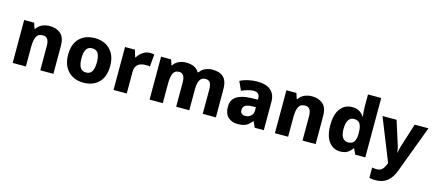

<svg xmlns="http://www.w3.org/2000/svg" viewBox="-65 -1446 5372 2372"><g transform="rotate(15 2621.5 -260.0)"><path d="M399 -559Q486 -559 539.5 -511.5Q593 -464 593 -358V0H425V-311Q425 -368 406 -397Q387 -426 346 -426Q285 -426 263 -380.5Q241 -335 241 -250V0H72V-549H200L223 -478H231Q257 -518 301 -538.5Q345 -559 399 -559Z M1246 -276Q1246 -138 1173.5 -64Q1101 10 975 10Q897 10 836.5 -23.5Q776 -57 741.5 -120.5Q707 -184 707 -276Q707 -412 779.5 -485.5Q852 -559 978 -559Q1056 -559 1116.5 -526Q1177 -493 1211.5 -430Q1246 -367 1246 -276ZM878 -276Q878 -199 901 -159.5Q924 -120 977 -120Q1029 -120 1052 -159.5Q1075 -199 1075 -276Q1075 -352 1052 -390.5Q1029 -429 976 -429Q924 -429 901 -390.5Q878 -352 878 -276Z M1681 -559Q1694 -559 1710 -557.5Q1726 -556 1735 -554L1721 -396Q1712 -398 1698 -399.5Q1684 -401 1667 -401Q1635 -401 1603.5 -391Q1572 -381 1551.5 -353.5Q1531 -326 1531 -275V0H1362V-549H1489L1515 -459H1522Q1546 -500 1588 -529.5Q1630 -559 1681 -559Z M2480 -559Q2574 -559 2622.5 -511.5Q2671 -464 2671 -358V0H2503V-311Q2503 -371 2484.5 -398.5Q2466 -426 2428 -426Q2375 -426 2353 -384.5Q2331 -343 2331 -267V0H2163V-311Q2163 -426 2089 -426Q2033 -426 2012.5 -380.5Q1992 -335 1992 -250V0H1823V-549H1951L1975 -480H1982Q2005 -518 2047.5 -538.5Q2090 -559 2144 -559Q2262 -559 2309 -481H2319Q2345 -520 2388 -539.5Q2431 -559 2480 -559Z M3059 -560Q3166 -560 3225 -510Q3284 -460 3284 -364V0H3167L3134 -74H3130Q3095 -29 3056 -9.5Q3017 10 2949 10Q2876 10 2828 -33Q2780 -76 2780 -166Q2780 -253 2841.5 -295.5Q2903 -338 3022 -343L3116 -346V-362Q3116 -402 3095.5 -420Q3075 -438 3039 -438Q3003 -438 2964 -426.5Q2925 -415 2885 -398L2834 -510Q2879 -534 2936 -547Q2993 -560 3059 -560ZM3065 -248Q3002 -246 2977 -225.5Q2952 -205 2952 -170Q2952 -139 2970 -125Q2988 -111 3016 -111Q3058 -111 3087 -136.5Q3116 -162 3116 -206V-250Z M3753 -559Q3840 -559 3893.5 -511.5Q3947 -464 3947 -358V0H3779V-311Q3779 -368 3760 -397Q3741 -426 3700 -426Q3639 -426 3617 -380.5Q3595 -335 3595 -250V0H3426V-549H3554L3577 -478H3585Q3611 -518 3655 -538.5Q3699 -559 3753 -559Z M4262 10Q4173 10 4117 -62Q4061 -134 4061 -274Q4061 -415 4118 -487Q4175 -559 4267 -559Q4325 -559 4361 -536Q4397 -513 4419 -479H4423Q4420 -497 4416.5 -530.5Q4413 -564 4413 -597V-760H4582V0H4454L4420 -71H4413Q4392 -37 4356 -13.5Q4320 10 4262 10ZM4326 -124Q4380 -124 4402.5 -157Q4425 -190 4426 -257V-272Q4426 -345 4404.5 -384Q4383 -423 4324 -423Q4281 -423 4256 -385Q4231 -347 4231 -271Q4231 -196 4256.5 -160Q4282 -124 4326 -124Z M4655 -549H4835L4934 -238Q4939 -221 4942.5 -200.5Q4946 -180 4948 -159H4951Q4954 -182 4958.5 -201.5Q4963 -221 4968 -237L5067 -549H5243L5017 54Q4983 146 4924.5 193Q4866 240 4773 240Q4747 240 4728.5 237.5Q4710 235 4696 232V99Q4707 101 4722.5 103Q4738 105 4755 105Q4802 105 4827 77Q4852 49 4866 11L4872 -6Z"/></g></svg>

Font: Noto Sans Myanmar ExtraBold
Style: Regular
Weight: 800
Designer: Monotype Design Team
Foundry: Monotype Imaging Inc.
Version: Version 2.107; ttfautohint (v1.8.4.7-5d5b)